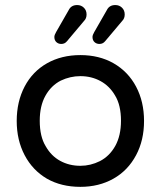

<svg xmlns="http://www.w3.org/2000/svg" viewBox="-20 -726 634 757"><path d="M194.3 -580.1Q194.3 -587.9 201.2 -599.6L251 -686.5Q260.7 -706.1 284.2 -706.1Q299.8 -706.1 310.5 -695.8Q321.3 -685.5 321.3 -668.9Q321.3 -653.3 311.5 -643.6L244.1 -563.5Q235.4 -552.7 221.7 -552.7Q210 -552.7 202.1 -560.1Q194.3 -567.4 194.3 -580.1ZM344.7 -580.1Q344.7 -587.9 351.6 -599.6L401.4 -686.5Q411.1 -706.1 434.6 -706.1Q450.2 -706.1 460.9 -695.8Q471.7 -685.5 471.7 -668.9Q471.7 -653.3 461.9 -643.6L394.5 -563.5Q385.7 -552.7 372.1 -552.7Q360.4 -552.7 352.5 -560.1Q344.7 -567.4 344.7 -580.1ZM165 -21.5Q108.4 -54.7 77.1 -114.3Q45.9 -173.8 45.9 -249Q45.9 -325.2 77.1 -384.8Q108.4 -444.3 165.5 -476.6Q222.7 -508.8 296.9 -508.8Q371.1 -508.8 427.7 -476.6Q485.4 -443.4 516.6 -384.3Q547.9 -325.2 547.9 -249Q547.9 -172.9 516.6 -114.3Q484.4 -53.7 427.2 -21.5Q370.1 10.7 296.9 10.7Q221.7 10.7 165 -21.5ZM374 -90.8Q412.1 -110.4 434.6 -150.9Q457 -191.4 457 -250Q457 -311.5 433.6 -349.6Q412.1 -386.7 376.5 -406.2Q340.8 -425.8 296.9 -425.8Q256.8 -425.8 219.7 -408.2Q181.6 -388.7 159.2 -348.6Q136.7 -308.6 136.7 -250Q136.7 -187.5 160.2 -149.4Q181.6 -111.3 217.3 -91.8Q252.9 -72.3 296.9 -72.3Q336.9 -72.3 374 -90.8Z"/></svg>

Font: jf-openhuninn-1.1
Style: Regular
Weight: 400
Designer: [Kosugi Maru]
      Designed by Motoya company      

      [Varela Round]
      Joe Prince(Latin component); Avraham Co
Foundry: justfont CO.,LTD.
Version: 1.1